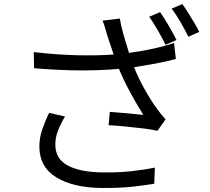

<svg xmlns="http://www.w3.org/2000/svg" viewBox="-20 -882 1040 951"><path d="M773 -822Q792 -795 815.5 -755Q839 -715 854 -684L800 -660Q785 -691 762 -731Q739 -771 719 -799ZM883 -862Q897 -843 912.5 -818Q928 -793 943 -768Q958 -743 967 -724L913 -700Q897 -733 874.5 -772Q852 -811 830 -839ZM302 -305Q280 -268 267 -234.5Q254 -201 254 -166Q254 -95 316 -62Q378 -29 490 -28Q566 -27 630.5 -34Q695 -41 747 -52L744 28Q697 36 633 43Q569 50 485 49Q343 48 259 -3.5Q175 -55 175 -156Q175 -198 188.5 -238.5Q202 -279 223 -323ZM147 -624Q257 -611 359 -608.5Q461 -606 543 -612L513 -701Q508 -718 502 -739Q496 -760 488 -780L574 -790Q579 -755 592 -709.5Q605 -664 619 -620Q673 -627 732 -639.5Q791 -652 842 -669L851 -590Q805 -577 749.5 -567Q694 -557 644 -549Q667 -492 698 -437Q729 -382 757 -344Q767 -330 778 -316.5Q789 -303 800 -291L760 -234Q736 -240 692.5 -245.5Q649 -251 601.5 -255.5Q554 -260 518 -262L524 -328Q552 -326 583.5 -323Q615 -320 643.5 -317.5Q672 -315 690 -313Q662 -357 628.5 -418Q595 -479 569 -541Q388 -524 149 -544Z"/></svg>

Font: Go Noto Current
Style: Regular
Weight: 400
Designer: Monotype Design Team
Foundry: Monotype Imaging Inc.
Version: Version 2.007; ttfautohint (v1.8) -l 8 -r 50 -G 200 -x 14 -D